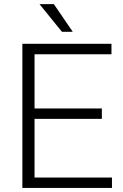

<svg xmlns="http://www.w3.org/2000/svg" viewBox="-20 -927 609 947"><path d="M532.2 -51.3V0H90.3V-710.9H529.8V-659.2H150.4V-392.1H482.4V-340.8H150.4V-51.3ZM245.6 -906.7 338.9 -770H285.6L174.8 -906.7Z"/></svg>

Font: Vazirmatn UI FD ExtraLight
Style: Regular
Weight: 200
Designer: Saber Rastikerdar
Foundry: Saber Rastikerdar
Version: Version 33.003